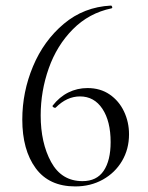

<svg xmlns="http://www.w3.org/2000/svg" viewBox="-20 -656 530 689"><path d="M443 -174Q443 -121 418 -78.5Q393 -36 349 -11.5Q305 13 250 13Q156 13 108 -52.5Q60 -118 60 -227Q60 -326 98.5 -418Q137 -510 209 -570.5Q281 -631 378 -636Q381 -636 382.5 -631.5Q384 -627 380 -626Q299 -609 241.5 -551Q184 -493 155 -411Q126 -329 126 -242Q126 -143 163.5 -74.5Q201 -6 276 -6Q327 -6 352 -43Q377 -80 377 -146Q377 -221 347.5 -265.5Q318 -310 267 -310Q220 -310 180 -270L178 -269Q174 -269 170.5 -272Q167 -275 169 -277Q193 -308 225 -324Q257 -340 294 -340Q340 -340 373.5 -317Q407 -294 425 -256Q443 -218 443 -174Z"/></svg>

Font: Cormorant Infant
Style: Regular
Weight: 400
Designer: Christian Thalmann (Catharsis Fonts)
Foundry: Catharsis Fonts
Version: Version 4.000